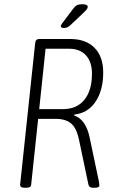

<svg xmlns="http://www.w3.org/2000/svg" viewBox="-20 -884 540 906"><path d="M96 2Q74 2 75 -13L146 -681Q148 -700 165 -700H311Q385 -700 426 -658.5Q467 -617 467 -542Q467 -459 431.5 -405Q396 -351 330 -343V-339Q359 -329 377 -302Q395 -275 403 -235L446 -31Q449 -14 449 -8Q448 2 427 2H418Q400 2 397 -14L354 -219Q342 -279 316 -301Q290 -323 245 -323H160L127 -12Q126 2 104 2ZM165 -369H276Q343 -369 378.5 -413.5Q414 -458 414 -536Q414 -592 385.5 -623Q357 -654 306 -654H195ZM283 -752Q267 -752 267 -760Q267 -766 275 -776L324 -841Q334 -855 343 -859.5Q352 -864 368 -864Q394 -864 394 -852Q394 -846 389 -839.5Q384 -833 369 -819L312 -765Q298 -752 283 -752Z"/></svg>

Font: Asap Condensed Condensed ExtraLight
Style: Italic
Weight: 200
Width: 3
Italic angle: -6°
Designer: Pablo Cosgaya
Foundry: Omnibus-Type
Version: Version 3.001; ttfautohint (v1.8.4.7-5d5b)